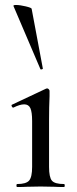

<svg xmlns="http://www.w3.org/2000/svg" viewBox="-20 -751 310 771"><path d="M49 -12Q85 -12 97 -26Q109 -40 109 -81V-265Q109 -301 102 -316.5Q95 -332 77 -332Q60 -332 34 -319H33Q29 -319 27 -324.5Q25 -330 29 -331L165 -395L169 -396Q173 -396 176 -392.5Q179 -389 179 -386V-365Q177 -323 177 -267V-81Q177 -39 188.5 -25.5Q200 -12 237 -12Q240 -12 240 -6Q240 0 237 0Q213 0 198 -1L143 -2L88 -1Q73 0 49 0Q46 0 46 -6Q46 -12 49 -12ZM44 -731Q60 -731 83 -725.5Q106 -720 107 -716L152 -476Q153 -474 148 -472.5Q143 -471 142 -474L34 -727Q33 -731 44 -731Z"/></svg>

Font: Cormorant Infant Medium
Style: Regular
Weight: 500
Designer: Christian Thalmann (Catharsis Fonts)
Version: Version 3.000